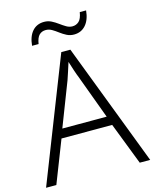

<svg xmlns="http://www.w3.org/2000/svg" viewBox="-132 -996 871 1083"><g transform="rotate(-15 304.0 -454.0)"><path d="M547 0 452 -246H156L60 0H0L281 -717H334L608 0ZM339 -556Q333 -570 323 -600Q313 -630 306 -653Q298 -626 289 -600Q280 -574 274 -555L175 -299H434ZM131 -794Q136 -848 162 -877.5Q188 -907 231 -907Q254 -907 273.5 -897Q293 -887 310.5 -874Q328 -861 345 -851Q362 -841 380 -841Q402 -841 418 -855.5Q434 -870 440 -908H477Q472 -854 445.5 -824Q419 -794 377 -794Q354 -794 334.5 -804Q315 -814 298 -827Q281 -840 264 -850Q247 -860 228 -860Q205 -860 190 -845.5Q175 -831 169 -794Z"/></g></svg>

Font: Noto Sans Myanmar Light
Style: Regular
Weight: 300
Designer: Monotype Design Team
Foundry: Monotype Imaging Inc.
Version: Version 2.107; ttfautohint (v1.8.4.7-5d5b)